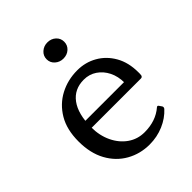

<svg xmlns="http://www.w3.org/2000/svg" viewBox="-199 -816 940 940"><g transform="rotate(-45 271.0 -346.0)"><path d="M288 -588Q263 -588 245 -604Q227 -620 227 -644Q227 -668 245 -684Q263 -700 288 -700Q314 -700 331.5 -684Q349 -668 349 -644Q349 -620 331.5 -604Q314 -588 288 -588ZM289 8Q224 8 170 -22.5Q116 -53 84.5 -110.5Q53 -168 53 -249Q53 -331 86 -386.5Q119 -442 174 -471Q229 -500 295 -500Q351 -500 397.5 -473.5Q444 -447 472 -398Q500 -349 500 -281Q500 -277 500 -271Q500 -265 499 -260Q496 -251 487 -251H132V-297H439L416 -275Q416 -280 416 -284.5Q416 -289 416 -293Q416 -337 399 -371Q382 -405 352.5 -425Q323 -445 285 -445Q219 -445 182.5 -395.5Q146 -346 146 -254Q146 -197 168 -151Q190 -105 228 -78.5Q266 -52 314 -52Q392 -52 443 -96Q450 -102 455 -94L464 -81Q469 -74 463 -65Q432 -31 386.5 -11.5Q341 8 289 8Z"/></g></svg>

Font: Hahmlet
Style: Regular
Weight: 400
Designer: Minjoo Ham & Mark Frömberg
Foundry: hypertype
Version: Version 1.001; ttfautohint (v1.8.3)